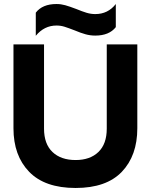

<svg xmlns="http://www.w3.org/2000/svg" viewBox="-20 -920 751 955"><path d="M158 -857Q191 -900 261 -900Q283 -900 304.5 -894Q326 -888 360 -875Q389 -863 410.5 -856.5Q432 -850 454 -850Q517 -850 556 -900V-785Q523 -743 454 -743Q429 -743 405.5 -749.5Q382 -756 351 -769Q320 -781 301 -787Q282 -793 261 -793Q200 -793 158 -742ZM47 -282V-699H199V-280Q199 -204 241 -164Q283 -124 356 -124Q428 -124 469.5 -164Q511 -204 511 -280V-699H663V-282Q663 -146 586 -65.5Q509 15 356 15Q203 15 125 -65.5Q47 -146 47 -282Z"/></svg>

Font: Prompt SemiBold
Style: Regular
Weight: 600
Designer: Katatrad Team
Foundry: CadsonDemak
Version: Version 1.000